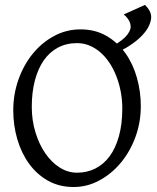

<svg xmlns="http://www.w3.org/2000/svg" viewBox="-20 -750 640 785"><path d="M598.1 -679.7Q598.1 -665.5 589.8 -646.2Q581.5 -627 561.5 -605.5Q541.5 -584 507.8 -562Q496.1 -554.2 481.4 -546.9Q487.3 -540 492.7 -532.7Q523.9 -488.8 539.8 -432.1Q555.7 -375.5 555.7 -315.9Q555.7 -249.5 533.7 -189.7Q511.7 -129.9 473.9 -84.5Q436 -39.1 386.2 -12.2Q336.4 14.6 280.8 14.6Q222.2 14.6 176.3 -11.2Q130.4 -37.1 98.9 -80.6Q67.4 -124 50.8 -180.7Q34.2 -237.3 34.2 -298.8Q34.2 -365.2 55.7 -425.3Q77.1 -485.4 114.3 -530.8Q151.4 -576.2 201.4 -603Q251.5 -629.9 309.1 -629.9Q369.6 -629.9 415.5 -603Q438.5 -589.8 458 -571.8Q459 -572.8 460.4 -573.7Q479 -585.4 491 -597.4Q502.9 -609.4 508.5 -620.4Q514.2 -631.3 514.2 -640.1Q514.2 -654.3 506.8 -667Q499.5 -679.7 485.8 -690.9L572.8 -730Q584 -719.2 591.1 -706.5Q598.1 -693.8 598.1 -679.7ZM480 -307.1Q480 -340.8 473.9 -373.8Q467.8 -406.7 456.5 -436.3Q445.3 -465.8 429 -491Q412.6 -516.1 392.1 -534.4Q371.6 -552.7 347.2 -563.2Q322.8 -573.7 294.9 -573.7Q251.5 -573.7 217 -555.4Q182.6 -537.1 158.9 -503.2Q135.3 -469.2 122.6 -420.9Q109.9 -372.6 109.9 -313Q109.9 -258.3 124.8 -209.5Q139.6 -160.6 164.8 -123.8Q189.9 -86.9 223.6 -65.4Q257.3 -43.9 294.9 -43.9Q335.4 -43.9 369.4 -60.8Q403.3 -77.6 428 -110.8Q452.6 -144 466.3 -193.4Q480 -242.7 480 -307.1Z"/></svg>

Font: Gentium Plus Viet
Style: Regular
Weight: 400
Designer: J. Victor Gaultney, Annie Olsen, Iska Routamaa, Becca Hirsbrunner
Foundry: SIL International
Version: Version 5.000